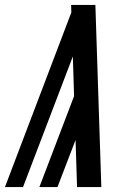

<svg xmlns="http://www.w3.org/2000/svg" viewBox="-21 -755 541 775"><path d="M290 0 284 -190 211 0H138L278 -367L273 -527L72 0H-1L267 -705L266 -735Q291 -735 315.5 -735Q340 -735 364 -735L388 0Z"/></svg>

Font: Iosevka SS04 Semibold
Style: Italic
Weight: 600
Italic angle: -9°
Monospace: yes
Designer: Belleve Invis
Foundry: Belleve Invis
Version: Version 19.0.0; ttfautohint (v1.8.4)